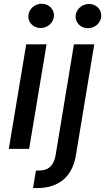

<svg xmlns="http://www.w3.org/2000/svg" viewBox="-20 -777 549 1002"><path d="M25.9 0H132.1L223 -545.5H116.8ZM127.8 -693.9C126.1 -659.1 155.2 -630.7 191.8 -630.7C228.7 -630.7 260.3 -659.1 261.7 -693.9C263.5 -729 234.4 -757.5 197.8 -757.5C160.9 -757.5 129.3 -729 127.8 -693.9ZM152.3 204.2C159.8 204.5 166.5 204.5 173.7 204.5C286.6 204.5 357.2 144.9 375.7 35.5L471.9 -545.5H365.8L269.9 34.8C260.7 85.2 234.7 112.9 184.7 112.9H167.6ZM374.6 -692.8C372.9 -658 402 -629.6 438.6 -629.6C475.5 -629.6 507.1 -658 508.5 -692.8C510.3 -728 481.2 -756.4 444.6 -756.4C407.7 -756.4 376.1 -728 374.6 -692.8Z"/></svg>

Font: Margiela Sans Medium
Style: Italic
Weight: 500
Italic angle: -9.39999°
Designer: Stefan Endress, Andreas Faust
Version: Version 1.100;FEAKit 1.0